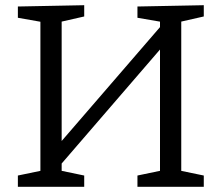

<svg xmlns="http://www.w3.org/2000/svg" viewBox="-20 -718 851 738"><path d="M48.7 0V-43.3L148.3 -64L135.3 -45.7V-650.7L150.7 -631.7L48.7 -649.7V-693L303.7 -698V-654.7L202.7 -631.7L217 -651V-155.3L202.3 -159L604.7 -625L595 -600.7V-650.7L609.7 -632.3L508.3 -649.7V-693L763.3 -698V-654.7L663.3 -632L676.7 -651V-45.7L663.3 -64L763.3 -43.3V0H508.3V-43.3L607.7 -64L595 -45.7V-550.7L609.7 -544.7L208 -79L217 -101.7V-45.7L204.3 -64L303.7 -43.3V0Z"/></svg>

Font: Bitter Thin
Style: Regular
Weight: 100
Designer: Sol Matas, and Bitter project Authors
Foundry: Sol Matas
Version: Version 2.002